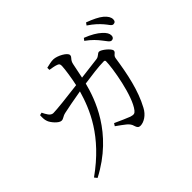

<svg xmlns="http://www.w3.org/2000/svg" viewBox="-176 -1042 1352 1352"><g transform="rotate(-45 500.0 -366.0)"><path d="M807 -611C827 -587 838 -564 855 -564C869 -564 879 -573 879 -590C879 -610 869 -627 844 -650C819 -673 781 -696 729 -716L716 -699C760 -668 787 -637 807 -611ZM896 -684C918 -660 927 -636 944 -636C959 -636 968 -645 968 -662C968 -682 957 -702 931 -724C907 -744 868 -763 817 -782L804 -764C850 -733 874 -709 896 -684ZM443 -122C500 -80 533 -63 542 -26C548 -5 557 4 573 4C608 4 653 -23 678 -72C738 -183 765 -316 786 -456C790 -485 815 -482 815 -504C815 -524 757 -572 736 -572C719 -572 712 -550 684 -547L522 -527L545 -639C553 -677 575 -677 575 -699C575 -724 508 -760 470 -761C451 -762 419 -754 398 -749V-728C416 -725 444 -721 462 -714C478 -708 481 -701 480 -682C479 -652 467 -573 455 -519C346 -505 235 -493 203 -493C175 -493 160 -526 146 -554L126 -549C125 -529 124 -505 132 -486C140 -462 180 -414 206 -414C226 -414 232 -428 263 -435C291 -442 379 -458 443 -469C402 -328 327 -143 84 30L100 50C399 -106 480 -360 511 -479C573 -488 661 -500 711 -500C719 -500 723 -496 723 -489C723 -425 683 -181 619 -102C605 -85 595 -84 568 -92C548 -99 497 -122 455 -141Z"/></g></svg>

Font: Harano Aji Mincho CN
Style: Regular
Weight: 400
Foundry: Masamichi Hosoda
Version: HaranoAjiMinchoCN-Regular version 20230610;ttx 4.39.4